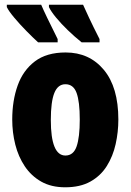

<svg xmlns="http://www.w3.org/2000/svg" viewBox="-20 -786 556 816"><path d="M483 -278Q483 -225 471.5 -173.5Q460 -122 434 -80.5Q408 -39 364.5 -14.5Q321 10 257 10Q198 10 155.5 -14Q113 -38 85.5 -79Q58 -120 45 -171.5Q32 -223 32 -278Q32 -358 55 -422.5Q78 -487 128 -525Q178 -563 259 -563Q360 -563 421.5 -489Q483 -415 483 -278ZM196 -276Q196 -125 258 -125Q292 -125 305.5 -163.5Q319 -202 319 -278Q319 -354 305.5 -391Q292 -428 258 -428Q226 -428 211 -391Q196 -354 196 -276ZM333 -766Q341 -748 358 -711.5Q375 -675 403 -620V-606H327Q297 -630 268.5 -657.5Q240 -685 218.5 -711Q197 -737 188 -756V-766ZM155 -766Q163 -747 180.5 -710.5Q198 -674 225 -620V-606H142Q121 -625 92.5 -654Q64 -683 40.5 -711Q17 -739 9 -756V-766Z"/></svg>

Font: Noto Sans ExtraCondensed Black
Style: Regular
Weight: 900
Width: 2
Designer: Monotype Design Team
Foundry: Monotype Imaging Inc.
Version: Version 2.013; ttfautohint (v1.8.4.7-5d5b)